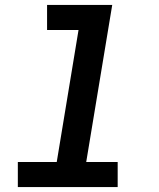

<svg xmlns="http://www.w3.org/2000/svg" viewBox="-20 -755 640 775"><path d="M52 0V-101H209L297 -634H170V-735H433L328 -101H455V0Z"/></svg>

Font: Iosevka Curly Slab ExObl
Style: Bold
Weight: 700
Width: 7
Italic angle: -9°
Monospace: yes
Designer: Belleve Invis
Foundry: Belleve Invis
Version: Version 11.0.0; ttfautohint (v1.8.3)